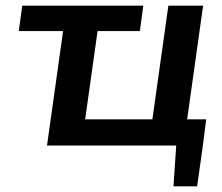

<svg xmlns="http://www.w3.org/2000/svg" viewBox="-20 -511 778 674"><path d="M502 0 571 -491H693L624 0ZM145 0 214 -491H335L266 0ZM260 0 273 -92H704L692 0ZM589 143 599 -6H693L672 143ZM46 -402 58 -491H483L471 -402Z"/></svg>

Font: Exo 2 SemiBold
Style: Italic
Weight: 600
Italic angle: -8°
Designer: Natanael Gama
Foundry: Natanael Gama
Version: Version 2.010